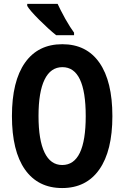

<svg xmlns="http://www.w3.org/2000/svg" viewBox="-20 -951 635 981"><path d="M119.1 -931.2H274.4Q286.6 -904.3 313.5 -855Q340.3 -808.1 358.4 -784.2V-771H267.1Q228 -802.2 179.4 -850.8Q130.9 -899.4 119.1 -920.9ZM107.4 -85Q41 -179.7 41 -357.9Q41 -536.1 107.7 -630.6Q174.3 -725.1 298.3 -725.1Q422.4 -725.1 488.3 -630.1Q554.2 -535.2 554.2 -357.7Q554.2 -180.2 487.5 -85.2Q420.9 9.8 297.6 9.8Q174.3 9.8 107.4 -85ZM298.8 -607.9Q238.8 -607.9 207.8 -544.4Q176.8 -481 176.8 -358.4Q176.8 -235.8 207.5 -171.9Q238.3 -107.9 297.9 -107.9Q418 -107.9 418 -357.9Q418 -607.9 298.8 -607.9Z"/></svg>

Font: Open Sans Hebrew Condensed
Style: Bold
Weight: 700
Width: 3
Foundry: Ascender Corporation, Yanek Iontef
Version: Version 2.001;PS 002.001;hotconv 1.0.70;makeotf.lib2.5.58329